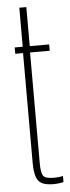

<svg xmlns="http://www.w3.org/2000/svg" viewBox="-55 -799 303 833"><g transform="rotate(-5 96.5 -382.0)"><path d="M144 5.5Q93.5 5.5 77.5 -17.2Q61.5 -40 61.5 -92V-572.5H27.5V-600H62.5V-770H93V-600H177.5V-572.5H92V-90.5Q92 -50.5 100.8 -36.2Q109.5 -22 146 -22Q161.5 -22 169.2 -23Q177 -24 187.5 -26V0.5Q178 2.5 166.8 4Q155.5 5.5 144 5.5Z"/></g></svg>

Font: Big Shoulders Display ExtraLight
Style: Regular
Weight: 250
Designer: Patric King
Foundry: XO Type Co
Version: Version 2.002